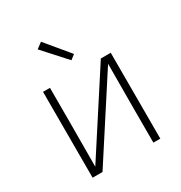

<svg xmlns="http://www.w3.org/2000/svg" viewBox="-175 -880 951 1007"><g transform="rotate(-30 300.0 -376.5)"><path d="M95 0V-520H137V-312Q137 -245 136.5 -177.5Q136 -110 136 -43L445 -520H505V0H463V-208Q463 -275 463.5 -342.5Q464 -410 464 -477L155 0ZM307 -589 182 -727 217 -753 335 -611Z"/></g></svg>

Font: Iosevka Extralight Extended
Style: Regular
Weight: 200
Width: 7
Monospace: yes
Designer: Belleve Invis
Foundry: Belleve Invis
Version: Version 32.5.0; ttfautohint (v1.8.4)